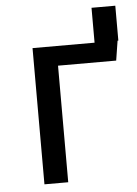

<svg xmlns="http://www.w3.org/2000/svg" viewBox="-50 -701 528 740"><g transform="rotate(-5 214.5 -331.0)"><path d="M424 -527H421L409 -451H184V0H92V-527H332V-662H424Z"/></g></svg>

Font: Fira GO
Style: Regular
Weight: 400
Designer: Carrois Corporate
Foundry: Carrois Corporate GbR
Version: Version 0.300